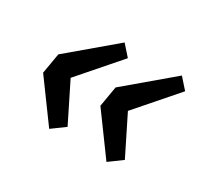

<svg xmlns="http://www.w3.org/2000/svg" viewBox="-93 -611 785 720"><g transform="rotate(30 300.0 -251.0)"><path d="M181 -40 56 -211 71 -299 264 -462 304 -417 155 -246 237 -81ZM429 -40 304 -211 319 -299 512 -462 552 -417 403 -246 485 -81Z"/></g></svg>

Font: TypoPRO Source Code Pro
Style: Italic
Weight: 600
Italic angle: -11°
Monospace: yes
Designer: Paul D. Hunt, Teo Tuominen
Foundry: Adobe Systems Incorporated
Version: Version 1.030;PS 1.0;hotconv 1.0.84;makeotf.lib2.5.63406